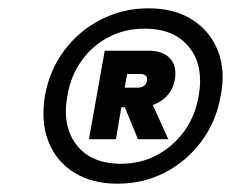

<svg xmlns="http://www.w3.org/2000/svg" viewBox="-20 -732 556 462"><path d="M263 -290Q201 -290 158 -317Q115 -344 96.5 -391.5Q78 -439 88 -501Q99 -563 134.5 -610.5Q170 -658 223 -685Q276 -712 337 -712Q399 -712 442 -685Q485 -658 504 -610.5Q523 -563 511 -501Q500 -439 464.5 -391.5Q429 -344 377 -317Q325 -290 263 -290ZM312 -397 273 -492H342L385 -397ZM271 -338Q319 -338 358 -359Q397 -380 423.5 -416.5Q450 -453 458 -501Q471 -573 435.5 -618Q400 -663 328 -663Q280 -663 241 -642.5Q202 -622 176 -585.5Q150 -549 142 -501Q129 -429 164 -383.5Q199 -338 271 -338ZM194 -397 232 -610H338Q372 -610 389 -591.5Q406 -573 401 -542Q396 -511 372 -492.5Q348 -474 314 -474H272L259 -397ZM280 -521H311Q320 -521 326 -525Q332 -529 334 -538Q335 -546 330.5 -550Q326 -554 317 -554H286Z"/></svg>

Font: DM Sans 24pt ExtraBold
Style: Italic
Weight: 800
Italic angle: -10°
Designer: Colophon Foundry, Jonny Pinhorn
Foundry: Colophon Foundry
Version: Version 4.004;gftools[0.9.30]